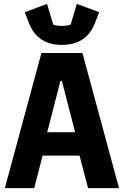

<svg xmlns="http://www.w3.org/2000/svg" viewBox="-20 -972 640 992"><path d="M595 0 406 -698H194L5 0H157L200 -168H391L435 0ZM368 -289H224L292 -553H300ZM300 -740C388 -740 443 -781 471 -854L492 -909L377 -952L345 -845C337 -841 317 -838 300 -838C283 -838 263 -841 255 -845L223 -952L108 -909L129 -854C157 -781 212 -740 300 -740Z"/></svg>

Font: IBM Plex Mono
Style: Bold
Weight: 700
Monospace: yes
Designer: Mike Abbink, Paul van der Laan, Pieter van Rosmalen
Foundry: Bold Monday
Version: Version 2.004